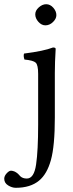

<svg xmlns="http://www.w3.org/2000/svg" viewBox="-68 -667 347 910"><path d="M99.1 -599.1Q99.1 -617.2 116 -632.1Q132.8 -647 150.9 -647Q169.9 -647 184.6 -630.4Q199.2 -613.8 199.2 -595.2Q199.2 -578.1 183.1 -562.5Q167 -546.9 147 -546.9Q128.9 -546.9 114 -563.5Q99.1 -580.1 99.1 -599.1ZM112.8 -316.9Q112.8 -358.9 101.3 -369.9Q89.8 -380.9 47.9 -384.8Q42 -401.9 45.9 -413.1Q141.1 -425.3 183.1 -441.9Q196.3 -441.9 195.8 -435.1Q191.9 -371.1 191.9 -320.8V-109.9Q191.9 24.9 173.3 91.6Q154.8 158.2 117.2 189Q76.2 223.1 6.8 223.1Q-11.2 223.1 -29.5 211.7Q-47.9 200.2 -47.9 180.2Q-47.9 167 -36.4 154.5Q-24.9 142.1 -16.1 142.1Q-11.2 142.1 -6.1 143.6Q-1 145 2.4 146.5Q5.9 147.9 10.5 151.4Q15.1 154.8 17.1 156.5Q19 158.2 22.9 162.6Q26.9 167 27.8 168Q39.1 179.2 59.1 179.2Q93.3 179.2 103 113Q112.8 46.9 112.8 -76.2Z"/></svg>

Font: Linux Libertine O
Style: Regular
Weight: 400
Designer: Philipp H. Poll
Foundry: Philipp H. Poll
Version: Version 5.3.0